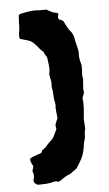

<svg xmlns="http://www.w3.org/2000/svg" viewBox="-50 -630 411 725"><g transform="rotate(-5 156.0 -267.5)"><path d="M269 -323Q268 -314 267.5 -304Q267 -294 266 -282Q267 -281 267 -278Q267 -275 268 -270Q267 -267 265 -262.5Q263 -258 261 -253V-247Q263 -230 262 -212.5Q261 -195 259 -178Q258 -170 259 -161Q260 -152 260 -144Q260 -141 260.5 -138.5Q261 -136 260 -133Q257 -121 257 -109Q257 -97 252 -85Q251 -84 251 -79Q247 -49 240 -32Q233 -15 215 12Q211 15 206.5 18.5Q202 22 197 25Q194 27 192 29Q190 31 186 32Q176 36 167 41.5Q158 47 150 53Q149 54 147.5 54.5Q146 55 144 56Q140 56 135 54.5Q130 53 125 55Q111 59 96 60Q81 61 67 61Q63 61 59 58.5Q55 56 52 53Q47 44 51 35Q53 27 52 21Q51 15 48 8Q49 3 50.5 -1Q52 -5 53 -12Q47 -19 44 -31Q43 -34 43.5 -36.5Q44 -39 44 -40Q51 -45 57.5 -47Q64 -49 71 -52Q79 -54 84.5 -56.5Q90 -59 91 -67Q103 -74 111 -84Q119 -94 129 -102Q135 -108 139 -115Q143 -122 145.5 -128.5Q148 -135 152 -143Q150 -151 150 -159Q151 -162 152.5 -165.5Q154 -169 155 -173Q161 -181 159 -192Q158 -200 157 -208.5Q156 -217 156 -224Q158 -232 156 -240.5Q154 -249 153 -256Q152 -267 151.5 -279.5Q151 -292 148 -302Q150 -315 147.5 -327Q145 -339 143 -351Q147 -368 145 -383Q143 -398 141 -414Q139 -419 137 -422Q135 -425 132 -429Q131 -431 130.5 -434Q130 -437 128 -438Q120 -444 114 -452Q108 -460 101 -467Q91 -480 75 -485Q67 -487 59.5 -489.5Q52 -492 44 -494Q41 -507 43.5 -518.5Q46 -530 46 -541Q46 -551 46.5 -561.5Q47 -572 48 -583Q50 -585 52 -586.5Q54 -588 56 -588Q73 -592 91 -594.5Q109 -597 128 -595H154Q159 -592 165 -589Q171 -586 177 -583Q182 -581 188 -580.5Q194 -580 198 -575Q197 -573 196 -569.5Q195 -566 195 -564Q194 -561 195.5 -559Q197 -557 198 -554Q206 -552 213 -547Q214 -546 215 -545Q216 -544 216 -542Q221 -532 226 -522.5Q231 -513 238 -505Q247 -495 250 -478Q252 -465 255.5 -452.5Q259 -440 261 -427V-421Q260 -401 266 -382Q268 -377 268 -371Q268 -365 268 -359Q268 -350 267 -341.5Q266 -333 269 -323Z"/></g></svg>

Font: Daruma Drop One
Style: Regular
Weight: 400
Designer: Maniackers Design
Version: Version 1.000